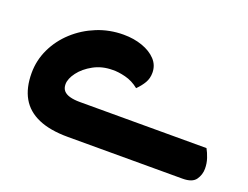

<svg xmlns="http://www.w3.org/2000/svg" viewBox="-80 -624 1006 780"><g transform="rotate(20 423.0 -234.0)"><path d="M266 0Q189 0 138.5 -22Q88 -44 63.5 -87Q39 -130 39 -194Q39 -249 62.5 -298.5Q86 -348 127.5 -386Q169 -424 223 -446Q277 -468 338 -468Q382 -468 419 -455Q456 -442 478 -418.5Q500 -395 500 -362Q500 -338 489 -319Q478 -300 459 -281Q432 -303 400 -311Q368 -319 344 -318Q299 -318 262.5 -298Q226 -278 205 -250Q184 -222 184 -198Q184 -181 193 -170.5Q202 -160 220 -155Q238 -150 263 -150H811Q820 -134 827 -113Q834 -92 834 -69Q834 -43 819 -21.5Q804 0 762 0Z"/></g></svg>

Font: Baloo Bhaijaan 2
Style: Bold
Weight: 700
Designer: Sanskriti Dholi, Noopur Datye and Ek Type
Foundry: Ek Type
Version: Version 1.701